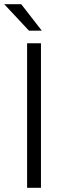

<svg xmlns="http://www.w3.org/2000/svg" viewBox="-36 -894 308 914"><path d="M65 -874H-16L102 -748H163ZM93 -688V0H159V-688Z"/></svg>

Font: Roundo
Style: Regular
Weight: 400
Designer: Shiva Nallaperumal
Foundry: Indian Type Foundry
Version: Version 2.000